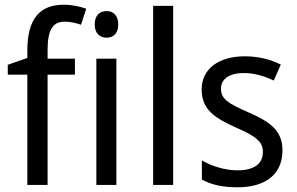

<svg xmlns="http://www.w3.org/2000/svg" viewBox="-20 -785 1260 815"><path d="M298 -468V-536H182V-572C182 -659 204 -693 255 -693C279 -693 304 -687 324 -680L346 -748C320 -757 288 -765 251 -765C147 -765 96 -703 96 -570V-539L13 -510V-468H96V0H182V-468Z M433 -738C403 -738 382 -720 382 -681C382 -644 403 -625 433 -625C461 -625 482 -644 482 -681C482 -719 461 -738 433 -738ZM474 -536H389V0H474Z M715 0V-760H630V0Z M1179 -147C1179 -231 1126 -268 1037 -307C948 -346 918 -364 918 -409C918 -449 953 -475 1015 -475C1060 -475 1103 -462 1142 -443L1172 -511C1127 -533 1077 -546 1019 -546C910 -546 836 -494 836 -405C836 -319 892 -284 983 -243C1071 -205 1096 -181 1096 -140C1096 -92 1062 -62 988 -62C932 -62 874 -82 837 -104V-23C874 -2 922 10 988 10C1106 10 1179 -44 1179 -147Z"/></svg>

Font: Noto Sans Armenian SemiCondensed
Style: Regular
Weight: 400
Width: 4
Designer: Monotype Design Team
Foundry: Monotype Imaging Inc.
Version: Version 2.008